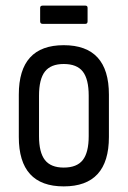

<svg xmlns="http://www.w3.org/2000/svg" viewBox="-20 -656 455 684"><path d="M207 8Q47 8 47 -168V-319Q47 -495 207 -495Q368 -495 368 -319V-168Q368 8 207 8ZM207 -59Q254 -59 275 -86Q296 -113 296 -171V-315Q296 -374 275 -401Q254 -428 207 -428Q161 -428 140 -401Q119 -374 119 -315V-171Q119 -113 140 -86Q161 -59 207 -59ZM132 -571Q123 -571 123 -580V-628Q123 -636 132 -636H284Q292 -636 292 -628V-580Q292 -571 284 -571Z"/></svg>

Font: Sofia Sans Cond
Style: Regular
Weight: 400
Width: 3
Designer: Botio Nikoltchev, Ani Petrova
Foundry: lettersoup
Version: Version 4.100; ttfautohint (v1.8.3)